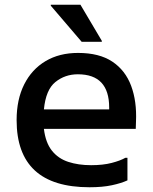

<svg xmlns="http://www.w3.org/2000/svg" viewBox="-20 -780 644 809"><path d="M357 9Q50 9 50 -274Q50 -361 82 -424.5Q114 -488 172 -522.5Q230 -557 309 -557Q398 -557 453 -520.5Q508 -484 532.5 -418.5Q557 -353 553 -267L552 -237H165Q172 -179 198.5 -145.5Q225 -112 267.5 -98Q310 -84 364 -84Q414 -84 450.5 -93.5Q487 -103 508 -115H517V-20Q491 -8 451.5 0.5Q412 9 357 9ZM308 -467Q254 -467 213.5 -434.5Q173 -402 165 -319H440V-327Q440 -467 308 -467ZM324 -604 194 -756V-760H319L409 -608V-604Z"/></svg>

Font: Kufam Medium
Style: Regular
Weight: 500
Designer: Wael Morcos, Artur Schmal
Foundry: Original Type
Version: Version 1.300; ttfautohint (v1.8.3)